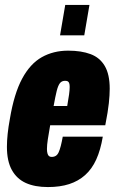

<svg xmlns="http://www.w3.org/2000/svg" viewBox="-20 -745 471 777"><path d="M174 12Q121 12 84.5 -4.5Q48 -21 28 -57Q8 -93 8 -151Q8 -175 11 -203.5Q14 -232 20 -264Q37 -366 69.5 -426.5Q102 -487 149 -513.5Q196 -540 256 -540Q309 -540 346.5 -526Q384 -512 404 -478Q424 -444 424 -386Q424 -361 420.5 -327.5Q417 -294 406 -238H183Q177 -204 173.5 -181Q170 -158 170 -142Q170 -132 172 -124.5Q174 -117 178 -113.5Q182 -110 189 -110Q199 -110 206 -114.5Q213 -119 217.5 -129Q222 -139 226 -154.5Q230 -170 234 -192H396Q387 -138 369.5 -99.5Q352 -61 324.5 -36.5Q297 -12 260 0Q223 12 174 12ZM197 -316H252Q257 -344 259.5 -362.5Q262 -381 262 -393Q262 -403 260 -408.5Q258 -414 254 -416Q250 -418 243 -418Q230 -418 222.5 -408.5Q215 -399 209.5 -377Q204 -355 197 -316ZM223 -602 244 -725H342L321 -602Z"/></svg>

Font: Archivo ExtraCondensed Black
Style: Italic
Weight: 900
Width: 2
Italic angle: -10°
Designer: Hector Gatti
Foundry: Omnibus-Type
Version: Version 2.001